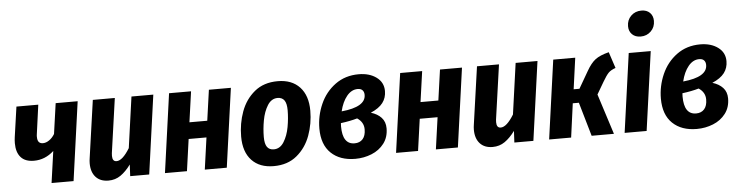

<svg xmlns="http://www.w3.org/2000/svg" viewBox="-48 -1039 4952 1287"><g transform="rotate(-5 2427.5 -395.0)"><path d="M403 0H255L285 -213Q226 -159 151 -159Q92 -159 62.5 -192.5Q33 -226 33 -287Q33 -307 36 -328L65 -531H212L185 -334Q183 -321 184 -315Q184 -271 221 -271Q242 -271 263.5 -286Q285 -301 300 -326L329 -531H477Z M521 -109Q521 -126 524 -144L579 -531H727L675 -164Q674 -157 674 -146Q674 -108 702 -108Q742 -108 791 -188L839 -531H986L912 0H784L788 -78Q755 -33 719 -8Q683 17 637 17Q582 17 551.5 -16.5Q521 -50 521 -109Z M1286 0 1316 -214H1196L1166 0H1018L1092 -531H1240L1211 -325H1331L1360 -531H1508L1434 0Z M1548 -199Q1548 -287 1577 -366.5Q1606 -446 1668 -497Q1730 -548 1824 -548Q1919 -548 1972 -491Q2025 -434 2025 -332Q2025 -245 1996 -165.5Q1967 -86 1905 -34.5Q1843 17 1749 17Q1654 17 1601 -39.5Q1548 -96 1548 -199ZM1874 -348Q1874 -394 1859 -415Q1844 -436 1814 -436Q1772 -436 1746 -394.5Q1720 -353 1709.5 -295Q1699 -237 1699 -183Q1699 -137 1714 -116Q1729 -95 1759 -95Q1801 -95 1827 -136.5Q1853 -178 1863.5 -236Q1874 -294 1874 -348Z M2535 -420Q2535 -374 2509.5 -340.5Q2484 -307 2428 -283Q2472 -270 2498 -242Q2524 -214 2524 -170Q2524 -110 2492 -68Q2460 -26 2408 -5Q2356 16 2298 16Q2195 16 2135 -41.5Q2075 -99 2075 -207Q2075 -292 2109.5 -370.5Q2144 -449 2211 -498Q2278 -547 2369 -547Q2441 -547 2488 -512.5Q2535 -478 2535 -420ZM2234 -309Q2397 -325 2397 -406Q2397 -426 2386 -437.5Q2375 -449 2354 -449Q2312 -449 2280.5 -410.5Q2249 -372 2234 -309ZM2222 -231 2221 -209Q2221 -88 2302 -88Q2337 -88 2357 -110.5Q2377 -133 2377 -176Q2377 -224 2333 -253Q2285 -239 2222 -231Z M2841 0 2871 -214H2751L2721 0H2573L2647 -531H2795L2766 -325H2886L2915 -531H3063L2989 0Z M3106 -109Q3106 -126 3109 -144L3164 -531H3312L3260 -164Q3259 -157 3259 -146Q3259 -108 3287 -108Q3327 -108 3376 -188L3424 -531H3571L3497 0H3369L3373 -78Q3340 -33 3304 -8Q3268 17 3222 17Q3167 17 3136.5 -16.5Q3106 -50 3106 -109Z M4088 -439Q4056 -428 4040 -411.5Q4024 -395 4000 -354L3952 -272L4039 0H3889L3823 -228H3782L3751 0H3603L3677 -531H3825L3796 -321H3835L3901 -435Q3930 -486 3961 -509.5Q3992 -533 4052 -548Z M4333 -531 4259 0H4111L4185 -531ZM4196 -710Q4196 -752 4224 -779.5Q4252 -807 4294 -807Q4330 -807 4351 -786Q4372 -765 4372 -731Q4372 -689 4344 -661.5Q4316 -634 4275 -634Q4239 -634 4217.5 -655Q4196 -676 4196 -710Z M4833 -420Q4833 -374 4807.5 -340.5Q4782 -307 4726 -283Q4770 -270 4796 -242Q4822 -214 4822 -170Q4822 -110 4790 -68Q4758 -26 4706 -5Q4654 16 4596 16Q4493 16 4433 -41.5Q4373 -99 4373 -207Q4373 -292 4407.5 -370.5Q4442 -449 4509 -498Q4576 -547 4667 -547Q4739 -547 4786 -512.5Q4833 -478 4833 -420ZM4532 -309Q4695 -325 4695 -406Q4695 -426 4684 -437.5Q4673 -449 4652 -449Q4610 -449 4578.5 -410.5Q4547 -372 4532 -309ZM4520 -231 4519 -209Q4519 -88 4600 -88Q4635 -88 4655 -110.5Q4675 -133 4675 -176Q4675 -224 4631 -253Q4583 -239 4520 -231Z"/></g></svg>

Font: Fira Sans Condensed
Style: Bold Italic
Weight: 700
Width: 3
Italic angle: -8°
Designer: Carrois Corporate & Edenspiekermann AG
Foundry: Carrois Corporate GbR & Edenspiekermann AG
Version: Version 4.203